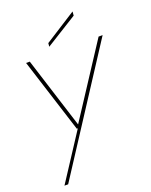

<svg xmlns="http://www.w3.org/2000/svg" viewBox="-164 -768 846 1075"><g transform="rotate(-20 259.0 -230.5)"><path d="M29 220 209 -56H203L62 -499H84L218 -76L494 -499H518L51 220ZM215 -540 217 -561 405 -681 403 -657Z"/></g></svg>

Font: DM Sans 20pt Thin
Style: Italic
Weight: 250
Italic angle: -10°
Version: Version 4.004;gftools[0.9.30]